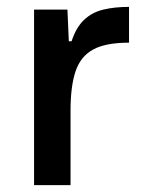

<svg xmlns="http://www.w3.org/2000/svg" viewBox="-20 -538 420 558"><path d="M79 0V-510H176L180 -418H188Q201 -458 224 -480Q247 -502 280 -510Q313 -518 355 -518V-414Q287 -414 250.5 -394Q214 -374 199.5 -330.5Q185 -287 185 -217V0Z"/></svg>

Font: Saira Thin Medium
Style: Regular
Weight: 500
Version: Version 1.101